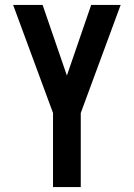

<svg xmlns="http://www.w3.org/2000/svg" viewBox="-20 -755 540 775"><path d="M194 0V-299L33 -735H152L250 -450L348 -735H467L306 -299V0Z"/></svg>

Font: Iosevka Term
Style: Bold
Weight: 700
Monospace: yes
Designer: Belleve Invis
Foundry: Belleve Invis
Version: Version 30.0.1